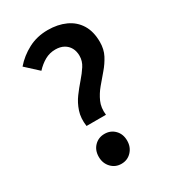

<svg xmlns="http://www.w3.org/2000/svg" viewBox="-190 -871 882 985"><g transform="rotate(-30 251.5 -378.0)"><path d="M177 -244Q170 -293 183 -332Q196 -371 219 -402Q242 -433 266.5 -461Q291 -489 308.5 -516Q326 -543 326 -574Q326 -601 315 -621Q304 -641 283.5 -652.5Q263 -664 234 -664Q200 -664 171.5 -648Q143 -632 118 -605L45 -672Q82 -715 134 -742.5Q186 -770 250 -770Q309 -770 355 -749Q401 -728 426.5 -686.5Q452 -645 452 -583Q452 -540 434.5 -506.5Q417 -473 391.5 -443.5Q366 -414 341.5 -384.5Q317 -355 302 -321.5Q287 -288 292 -244ZM236 14Q200 14 176 -11.5Q152 -37 152 -75Q152 -114 176 -138.5Q200 -163 236 -163Q272 -163 296 -138.5Q320 -114 320 -75Q320 -37 296 -11.5Q272 14 236 14Z"/></g></svg>

Font: Noto Sans SC SemiBold
Style: Regular
Weight: 600
Designer: Ryoko NISHIZUKA 西塚涼子 (kana, bopomofo & ideographs); Paul D. Hunt (Latin, Greek & Cyrillic); Sandoll Communications 산돌커뮤니
Foundry: Adobe
Version: Version 2.004-H2;hotconv 1.0.118;makeotfexe 2.5.65603